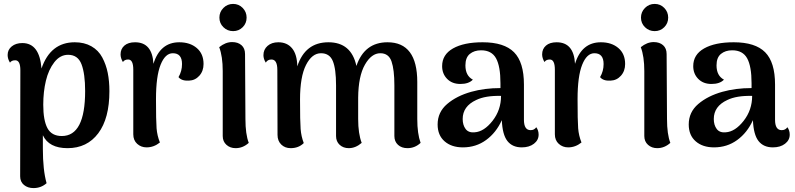

<svg xmlns="http://www.w3.org/2000/svg" viewBox="-20 -743 4062 981"><path d="M362 -527Q411 -527 447 -506.5Q483 -486 502.5 -449.5Q522 -413 530.5 -370.5Q539 -328 539 -277Q539 -138 482 -62Q425 14 325 14Q230 14 199 -52V17Q199 126 218 193Q190 218 151 218Q122 218 102.5 202Q83 186 83 158L84 -384Q84 -435 58 -435Q39 -435 31 -423Q19 -442 19 -462Q19 -489 40 -506Q61 -523 94 -523Q182 -523 192 -393Q238 -527 362 -527ZM296 -48Q415 -48 415 -278Q415 -366 396.5 -414.5Q378 -463 328 -463Q287 -463 257.5 -425Q228 -387 214.5 -330.5Q201 -274 201 -208Q201 -128 222.5 -88Q244 -48 296 -48Z M896 -527Q951 -527 985.5 -497.5Q1020 -468 1020 -416Q1020 -380 998.5 -356Q977 -332 945 -331Q908 -329 892 -349Q910 -379 910 -416Q910 -471 863 -471Q824 -471 800.5 -412Q777 -353 777 -237Q777 -125 780 -87.5Q783 -50 797 -15Q766 10 729 10Q701 10 681 -8Q661 -26 661 -57V-387Q661 -439 635 -439Q616 -439 608 -426Q596 -446 596 -465Q596 -493 615.5 -510Q635 -527 670 -527Q758 -527 764 -417Q798 -527 896 -527Z M1220 -604Q1200 -584 1171 -584Q1142 -584 1121.5 -604Q1101 -624 1101 -653Q1101 -682 1121.5 -702.5Q1142 -723 1171 -723Q1200 -723 1220 -702.5Q1240 -682 1240 -653Q1240 -624 1220 -604ZM1234 -135Q1234 -57 1251 -13Q1221 14 1184 14Q1156 14 1137 -3Q1118 -20 1118 -48V-380Q1118 -455 1100 -502Q1132 -528 1166 -528Q1196 -528 1214 -512Q1232 -496 1232 -467Z M2112 -135Q2112 -60 2129 -13Q2100 14 2062 14Q2032 14 2013.5 -3Q1995 -20 1995 -48V-307Q1995 -387 1980.5 -429Q1966 -471 1923 -471Q1878 -471 1844.5 -412.5Q1811 -354 1810 -244V-135Q1810 -60 1828 -13Q1797 14 1762 14Q1734 14 1715.5 -3Q1697 -20 1697 -48V-307Q1697 -391 1680.5 -431Q1664 -471 1620 -471Q1574 -471 1543.5 -411Q1513 -351 1513 -234Q1513 -122 1516 -84Q1519 -46 1532 -12Q1506 14 1465 14Q1436 14 1417 -4.5Q1398 -23 1398 -54L1397 -386Q1397 -439 1367 -439Q1347 -439 1338 -423Q1326 -442 1326 -461Q1326 -490 1347 -508.5Q1368 -527 1402 -527Q1447 -527 1472.5 -496Q1498 -465 1499 -404Q1539 -527 1658 -527Q1775 -527 1801 -406Q1842 -527 1960 -527Q2112 -527 2112 -324Z M2720 -93Q2732 -77 2732 -55Q2732 -27 2708 -8.5Q2684 10 2646 10Q2598 10 2572.5 -22.5Q2547 -55 2544 -129Q2515 -65 2463.5 -27.5Q2412 10 2345 10Q2287 10 2251.5 -21Q2216 -52 2216 -107Q2216 -170 2264.5 -211.5Q2313 -253 2388 -274Q2456 -293 2537 -293V-318Q2537 -404 2514.5 -445Q2492 -486 2438 -486Q2403 -486 2380.5 -467.5Q2358 -449 2358 -409Q2358 -356 2396 -336Q2375 -314 2332 -314Q2290 -314 2264.5 -340Q2239 -366 2239 -405Q2239 -464 2294.5 -495.5Q2350 -527 2446 -527Q2556 -527 2606.5 -476Q2657 -425 2657 -311V-131Q2657 -78 2691 -78Q2710 -78 2720 -93ZM2405 -67Q2453 -70 2496.5 -125.5Q2540 -181 2540 -253Q2460 -255 2413 -232Q2344 -200 2344 -135Q2344 -104 2359 -84Q2374 -64 2405 -67Z M3050 -527Q3105 -527 3139.5 -497.5Q3174 -468 3174 -416Q3174 -380 3152.5 -356Q3131 -332 3099 -331Q3062 -329 3046 -349Q3064 -379 3064 -416Q3064 -471 3017 -471Q2978 -471 2954.5 -412Q2931 -353 2931 -237Q2931 -125 2934 -87.5Q2937 -50 2951 -15Q2920 10 2883 10Q2855 10 2835 -8Q2815 -26 2815 -57V-387Q2815 -439 2789 -439Q2770 -439 2762 -426Q2750 -446 2750 -465Q2750 -493 2769.5 -510Q2789 -527 2824 -527Q2912 -527 2918 -417Q2952 -527 3050 -527Z M3374 -604Q3354 -584 3325 -584Q3296 -584 3275.5 -604Q3255 -624 3255 -653Q3255 -682 3275.5 -702.5Q3296 -723 3325 -723Q3354 -723 3374 -702.5Q3394 -682 3394 -653Q3394 -624 3374 -604ZM3388 -135Q3388 -57 3405 -13Q3375 14 3338 14Q3310 14 3291 -3Q3272 -20 3272 -48V-380Q3272 -455 3254 -502Q3286 -528 3320 -528Q3350 -528 3368 -512Q3386 -496 3386 -467Z M4003 -93Q4015 -77 4015 -55Q4015 -27 3991 -8.5Q3967 10 3929 10Q3881 10 3855.5 -22.5Q3830 -55 3827 -129Q3798 -65 3746.5 -27.5Q3695 10 3628 10Q3570 10 3534.5 -21Q3499 -52 3499 -107Q3499 -170 3547.5 -211.5Q3596 -253 3671 -274Q3739 -293 3820 -293V-318Q3820 -404 3797.5 -445Q3775 -486 3721 -486Q3686 -486 3663.5 -467.5Q3641 -449 3641 -409Q3641 -356 3679 -336Q3658 -314 3615 -314Q3573 -314 3547.5 -340Q3522 -366 3522 -405Q3522 -464 3577.5 -495.5Q3633 -527 3729 -527Q3839 -527 3889.5 -476Q3940 -425 3940 -311V-131Q3940 -78 3974 -78Q3993 -78 4003 -93ZM3688 -67Q3736 -70 3779.5 -125.5Q3823 -181 3823 -253Q3743 -255 3696 -232Q3627 -200 3627 -135Q3627 -104 3642 -84Q3657 -64 3688 -67Z"/></svg>

Font: Arima Koshi Semi Bold
Style: Regular
Weight: 600
Designer: Joana Correia and Natanael Gama
Foundry: NDISCOVER
Version: Version 1.019;PS 001.019;hotconv 1.0.88;makeotf.lib2.5.64775